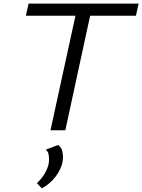

<svg xmlns="http://www.w3.org/2000/svg" viewBox="-20 -720 786 1061"><path d="M259 0 397 -633H123L138 -700H746L731 -633H478L341 0ZM184 292Q208 270 225 242.5Q242 215 249 185Q251 171 251 159Q251 148 248.5 133.5Q246 119 233 107L302 81Q321 98 324.5 116Q328 134 328 147Q328 162 325 178Q321 197 311 217.5Q301 238 286 257.5Q271 277 252 293Q233 309 211 321Z"/></svg>

Font: Isabella Sans
Style: Italic
Weight: 400
Italic angle: -12°
Designer: Christian Thalmann (Catharsis Fonts), Cristiano Sobral
Foundry: The Isabella Sans Project Authors
Version: Version 2.026; ttfautohint (v1.8.4.7-5d5b-dirty)